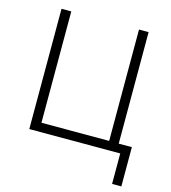

<svg xmlns="http://www.w3.org/2000/svg" viewBox="-128 -817 980 1101"><g transform="rotate(15 362.0 -266.5)"><path d="M695 -52V181H640V0H100V-714H158V-53H560V-714H617V-52Z"/></g></svg>

Font: Noto Sans Light
Style: Regular
Weight: 300
Designer: Monotype Design Team
Foundry: Monotype Imaging Inc.
Version: Version 2.007